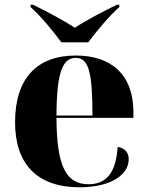

<svg xmlns="http://www.w3.org/2000/svg" viewBox="-20 -786 626 816"><path d="M241 -606H355C388 -651 444 -718 487 -756V-766H477C425 -741 343 -698 298 -668C253 -698 172 -741 120 -766H110V-756C153 -718 208 -651 241 -606ZM318 10C452 10 527 -44 527 -109C527 -138 511 -156 480 -162C473 -49 430 -3 356 -3C259 -3 221 -83 220 -285H547V-309C547 -468 454 -550 302 -550C138 -550 44 -454 44 -266C44 -91 136 10 318 10ZM373 -295H220C221 -479 246 -540 302 -540C357 -540 373 -479 373 -295Z"/></svg>

Font: Noto Serif Display ExtraBold
Style: Regular
Weight: 800
Designer: Monotype Design Team
Foundry: Monotype Imaging Inc.
Version: Version 2.009